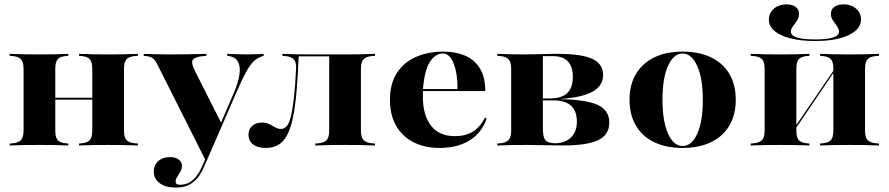

<svg xmlns="http://www.w3.org/2000/svg" viewBox="-20 -666 4069 879"><path d="M475 -2.4Q438.7 -2.4 410.9 -2Q383.1 -1.6 341.9 0V-8.9L351.6 -9.7Q379.8 -12.1 391.1 -24.6Q402.4 -37.1 402.4 -68.5V-209.7H547.6V-68.5Q547.6 -37.9 558.9 -25Q570.2 -12.1 600 -9.7L611.3 -8.9V0Q570.2 -1.6 541.1 -2Q512.1 -2.4 475 -2.4ZM160.5 -2.4Q122.6 -2.4 94 -2Q65.3 -1.6 24.2 0V-8.9L35.5 -9.7Q64.5 -12.1 76.2 -25Q87.9 -37.9 87.9 -68.5V-350.8Q87.9 -381.5 76.2 -394.4Q64.5 -407.3 35.5 -409.7L24.2 -410.5V-419.4Q65.3 -417.7 94 -417.3Q122.6 -416.9 160.5 -416.9Q196.8 -416.9 224.6 -417.3Q252.4 -417.7 292.7 -419.4V-410.5L283.1 -409.7Q254.8 -407.3 244 -394.8Q233.1 -382.3 233.1 -350.8V-68.5Q233.1 -37.1 244 -24.6Q254.8 -12.1 283.1 -9.7L292.7 -8.9V0Q252.4 -1.6 224.6 -2Q196.8 -2.4 160.5 -2.4ZM402.4 -209.7V-350.8Q402.4 -382.3 391.1 -394.8Q379.8 -407.3 351.6 -409.7L341.9 -410.5V-419.4Q383.1 -417.7 410.9 -417.3Q438.7 -416.9 475 -416.9Q512.1 -416.9 541.1 -417.3Q570.2 -417.7 611.3 -419.4V-410.5L600 -409.7Q570.2 -407.3 558.9 -394.4Q547.6 -381.5 547.6 -350.8V-209.7ZM184.7 -209.7V-218.5H451.6V-209.7Z M921.8 69.4 702.4 -366.9Q695.2 -382.3 688.7 -390.3Q682.3 -398.4 673.8 -402.8Q665.3 -407.3 652.4 -408.9L637.9 -410.5V-419.4Q660.5 -418.5 689.9 -417.7Q719.4 -416.9 750 -416.9H754H759.7Q793.5 -416.9 825 -417.3Q856.5 -417.7 882.3 -418.5Q908.1 -419.4 925 -419.4V-410.5L908.1 -408.9Q871.8 -405.6 862.5 -391.9Q853.2 -378.2 874.2 -337.9L993.5 -101.6L987.1 -93.5L1048.4 -235.5Q1071 -287.9 1076.2 -325.4Q1081.5 -362.9 1069 -384.3Q1056.5 -405.6 1026.6 -409.7L1020.2 -410.5V-419.4Q1051.6 -418.5 1070.6 -417.7Q1089.5 -416.9 1111.3 -416.9Q1131.5 -416.9 1148 -417.7Q1164.5 -418.5 1187.1 -419.4V-410.5L1173.4 -405.6Q1154 -398.4 1138.3 -382.3Q1122.6 -366.1 1104.4 -332.3Q1086.3 -298.4 1059.7 -237.1L926.6 69.4ZM783.9 192.7Q737.9 192.7 710.9 172.6Q683.9 152.4 683.9 119.4Q683.9 90.3 704.4 71.8Q725 53.2 758.1 53.2Q783.1 53.2 798 64.1Q812.9 75 812.9 93.5Q812.9 107.3 805.6 120.2Q798.4 133.1 791.1 144Q783.9 154.8 783.9 165.3Q783.9 179.8 803.2 179.8Q838.7 179.8 862.9 158.1Q887.1 136.3 903.2 100L927.4 44.4L936.3 46L916.9 91.1Q908.9 112.1 894 135.5Q879 158.9 853.2 175.8Q827.4 192.7 783.9 192.7Z M1559.7 -2.4Q1522.6 -2.4 1494 -2Q1465.3 -1.6 1423.4 0V-8.9L1434.7 -9.7Q1464.5 -12.1 1475.8 -25Q1487.1 -37.9 1487.1 -68.5V-209.7H1632.3V-68.5Q1632.3 -37.9 1644 -25Q1655.6 -12.1 1685.5 -9.7L1696.8 -8.9V0Q1655.6 -1.6 1626.6 -2Q1597.6 -2.4 1559.7 -2.4ZM1196.8 11.3Q1160.5 11.3 1139.1 -4.4Q1117.7 -20.2 1117.7 -50Q1117.7 -74.2 1134.3 -89.5Q1150.8 -104.8 1179 -104.8Q1199.2 -104.8 1213.3 -97.6Q1227.4 -90.3 1239.9 -83.1Q1252.4 -75.8 1266.1 -75.8Q1280.6 -75.8 1291.5 -87.1Q1302.4 -98.4 1310.5 -128.6Q1318.5 -158.9 1325 -212.5Q1331.5 -266.1 1335.5 -350.8Q1337.1 -381.5 1325 -394.4Q1312.9 -407.3 1283.9 -409.7L1272.6 -410.5V-419.4Q1313.7 -417.7 1342.3 -417.3Q1371 -416.9 1408.9 -416.9H1417.7H1559.7Q1597.6 -416.9 1626.6 -417.3Q1655.6 -417.7 1696.8 -419.4V-410.5L1685.5 -409.7Q1655.6 -407.3 1644 -394.4Q1632.3 -381.5 1632.3 -350.8V-209.7H1487.1V-409.7L1490.3 -408.1H1345.2L1347.6 -409.7Q1343.5 -312.9 1337.1 -241.5Q1330.6 -170.2 1319.8 -121.4Q1308.9 -72.6 1292.3 -43.5Q1275.8 -14.5 1252 -1.6Q1228.2 11.3 1196.8 11.3Z M1991.9 11.3Q1924.2 11.3 1873 -14.9Q1821.8 -41.1 1793.5 -90.3Q1765.3 -139.5 1765.3 -208.1Q1765.3 -284.7 1798 -333.5Q1830.6 -382.3 1885.9 -406Q1941.1 -429.8 2009.7 -429.8Q2066.1 -429.8 2109.3 -411.3Q2152.4 -392.7 2177 -353.2Q2201.6 -313.7 2201.6 -249.2H1872.6L1871 -258.1H2074.2Q2075 -303.2 2067.3 -339.9Q2059.7 -376.6 2044.8 -398.8Q2029.8 -421 2006.5 -421Q1974.2 -421 1949.2 -384.7Q1924.2 -348.4 1916.1 -257.3L1916.9 -255.6Q1916.1 -247.6 1916.1 -238.7Q1916.1 -229.8 1916.1 -221Q1916.1 -138.7 1953.2 -90.7Q1990.3 -42.7 2062.9 -42.7Q2110.5 -42.7 2144 -62.9Q2177.4 -83.1 2200.8 -128.2L2208.1 -122.6Q2183.9 -55.6 2128.2 -22.2Q2072.6 11.3 1991.9 11.3Z M2392.7 -2.4Q2354.8 -2.4 2326.2 -2Q2297.6 -1.6 2256.5 0V-8.9L2267.7 -9.7Q2296.8 -12.1 2308.5 -25Q2320.2 -37.9 2320.2 -68.5V-350.8Q2320.2 -381.5 2308.5 -394.4Q2296.8 -407.3 2267.7 -409.7L2256.5 -410.5V-419.4Q2297.6 -417.7 2326.2 -417.3Q2354.8 -416.9 2392.7 -416.9Q2424.2 -416.9 2454.8 -418.1Q2485.5 -419.4 2533.9 -419.4Q2642.7 -419.4 2691.9 -396.4Q2741.1 -373.4 2741.1 -323.4Q2741.1 -274.2 2694.4 -247.2Q2647.6 -220.2 2545.2 -212.9V-212.1Q2666.1 -209.7 2717.7 -185.1Q2769.4 -160.5 2769.4 -104.8Q2769.4 -49.2 2719 -24.6Q2668.5 0 2554 0Q2517.7 0 2473.4 -1.2Q2429 -2.4 2392.7 -2.4ZM2465.3 -82.3Q2465.3 -51.6 2470.6 -35.9Q2475.8 -20.2 2490.7 -14.9Q2505.6 -9.7 2534.7 -9.7H2515.3Q2565.3 -9.7 2593.1 -35.9Q2621 -62.1 2621 -108.1Q2621 -157.3 2594.4 -181.9Q2567.7 -206.5 2513.7 -206.5H2441.1V-215.3H2496.8Q2550.8 -215.3 2576.6 -239.5Q2602.4 -263.7 2602.4 -314.5Q2602.4 -360.5 2579.8 -384.7Q2557.3 -408.9 2512.9 -408.9H2462.9L2465.3 -410.5Z M3104.8 11.3Q3029.8 11.3 2975.4 -14.9Q2921 -41.1 2891.5 -90.7Q2862.1 -140.3 2862.1 -208.9Q2862.1 -278.2 2891.5 -327.4Q2921 -376.6 2975.4 -403.2Q3029.8 -429.8 3104.8 -429.8Q3179.8 -429.8 3234.7 -403.6Q3289.5 -377.4 3319 -327.8Q3348.4 -278.2 3348.4 -208.9Q3348.4 -140.3 3319 -90.7Q3289.5 -41.1 3234.7 -14.9Q3179.8 11.3 3104.8 11.3ZM3104.8 2.4Q3146.8 2.4 3172.2 -54Q3197.6 -110.5 3197.6 -208.9Q3197.6 -307.3 3171.8 -364.1Q3146 -421 3104.8 -421Q3063.7 -421 3038.3 -364.1Q3012.9 -307.3 3012.9 -209.7Q3012.9 -111.3 3038.3 -54.4Q3063.7 2.4 3104.8 2.4Z M3867.7 -2.4Q3831.5 -2.4 3803.6 -2Q3775.8 -1.6 3734.7 0V-8.9L3744.4 -9.7Q3772.6 -12.1 3783.9 -24.6Q3795.2 -37.1 3795.2 -68.5V-209.7H3940.3V-68.5Q3940.3 -37.9 3951.6 -25Q3962.9 -12.1 3992.7 -9.7L4004 -8.9V0Q3962.9 -1.6 3933.9 -2Q3904.8 -2.4 3867.7 -2.4ZM3553.2 -2.4Q3515.3 -2.4 3486.7 -2Q3458.1 -1.6 3416.9 0V-8.9L3428.2 -9.7Q3457.3 -12.1 3469 -25Q3480.6 -37.9 3480.6 -68.5V-350.8Q3480.6 -381.5 3469 -394.4Q3457.3 -407.3 3428.2 -409.7L3416.9 -410.5V-419.4Q3458.1 -417.7 3486.7 -417.3Q3515.3 -416.9 3553.2 -416.9Q3589.5 -416.9 3617.3 -417.3Q3645.2 -417.7 3685.5 -419.4V-410.5L3675.8 -409.7Q3647.6 -407.3 3636.7 -394.8Q3625.8 -382.3 3625.8 -350.8V-68.5Q3625.8 -37.1 3636.7 -24.6Q3647.6 -12.1 3675.8 -9.7L3685.5 -8.9V0Q3645.2 -1.6 3617.3 -2Q3589.5 -2.4 3553.2 -2.4ZM3795.2 -209.7V-350.8Q3795.2 -382.3 3783.9 -394.8Q3772.6 -407.3 3744.4 -409.7L3734.7 -410.5V-419.4Q3775.8 -417.7 3803.6 -417.3Q3831.5 -416.9 3867.7 -416.9Q3904.8 -416.9 3933.9 -417.3Q3962.9 -417.7 4004 -419.4V-410.5L3992.7 -409.7Q3962.9 -407.3 3951.6 -394.4Q3940.3 -381.5 3940.3 -350.8V-209.7ZM3593.5 -34.7 3591.9 -44.4 3825 -385.5 3825.8 -376.6ZM3710.5 -478.2Q3646.8 -478.2 3599.2 -490.3Q3551.6 -502.4 3525.8 -524.2Q3500 -546 3500 -575.8Q3500 -606.5 3523 -626.2Q3546 -646 3580.6 -646Q3606.5 -646 3622.2 -634.7Q3637.9 -623.4 3637.9 -602.4Q3637.9 -585.5 3628.6 -571.4Q3619.4 -557.3 3610.1 -545.2Q3600.8 -533.1 3600.8 -521Q3600.8 -503.2 3628.2 -494.4Q3655.6 -485.5 3712.1 -485.5Q3766.9 -485.5 3794 -494.4Q3821 -503.2 3821 -521Q3821 -533.1 3812.1 -545.6Q3803.2 -558.1 3793.5 -572.2Q3783.9 -586.3 3783.9 -602.4Q3783.9 -623.4 3800 -634.7Q3816.1 -646 3841.9 -646Q3876.6 -646 3899.2 -626.6Q3921.8 -607.3 3921.8 -577.4Q3921.8 -546.8 3896 -524.6Q3870.2 -502.4 3823.4 -490.3Q3776.6 -478.2 3710.5 -478.2Z"/></svg>

Font: Playfair 144pt SemiExpanded Black
Style: Regular
Weight: 900
Width: 6
Designer: Claus Eggers Sørensen
Foundry: Claus Eggers Sørensen
Version: Version 2.203